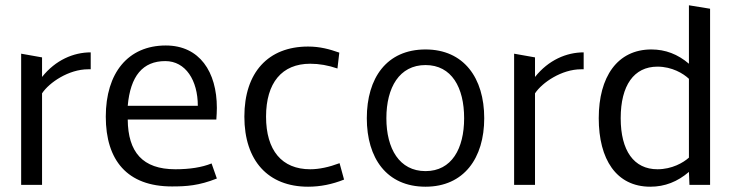

<svg xmlns="http://www.w3.org/2000/svg" viewBox="-20 -699 2765 726"><path d="M60 0H139V-346C166 -387 240 -437 313 -437H323V-501C258 -501 190 -472 139 -408V-482L60 -496Z M630 6C685 6 732 3 800 -24L780 -81C743 -66 697 -59 643 -59C519 -59 464 -124 463 -247H798C799 -262 800 -276 800 -291C800 -427 735 -527 607 -527C464 -527 380 -423 380 -258C380 -93 461 6 630 6ZM463 -299C473 -412 520 -468 605 -468C682 -468 728 -395 728 -299Z M1145 7C1191 7 1236 -2 1281 -20L1264 -82C1224 -67 1187 -59 1153 -59C1046 -59 986 -130 986 -258C986 -386 1046 -458 1153 -458C1187 -458 1221 -452 1256 -440L1263 -500C1226 -513 1190 -523 1145 -523C994 -523 904 -425 904 -258C904 -91 994 7 1145 7Z M1589 7C1734 7 1811 -101 1811 -252C1811 -404 1734 -512 1589 -512C1442 -512 1367 -404 1367 -252C1367 -101 1442 7 1589 7ZM1441 -252C1441 -368 1490 -453 1589 -453C1688 -453 1735 -368 1735 -252C1735 -137 1688 -52 1589 -52C1490 -52 1441 -137 1441 -252Z M1924 0H2003V-346C2030 -387 2104 -437 2177 -437H2187V-501C2122 -501 2054 -472 2003 -408V-482L1924 -496Z M2439 7C2494 7 2542 -12 2585 -49L2587 0H2665V-666L2585 -679V-458C2543 -494 2496 -512 2443 -512C2314 -512 2244 -408 2244 -252C2244 -97 2310 7 2439 7ZM2327 -252C2327 -376 2377 -447 2466 -447C2521 -447 2564 -421 2585 -401V-103C2564 -84 2521 -59 2466 -59C2377 -59 2327 -129 2327 -252Z"/></svg>

Font: All Genders v4 Light
Style: Regular
Weight: 300
Designer: Rassam Alawdi
Foundry: Rassam Art
Version: Version 3.100;FEAKit 1.0